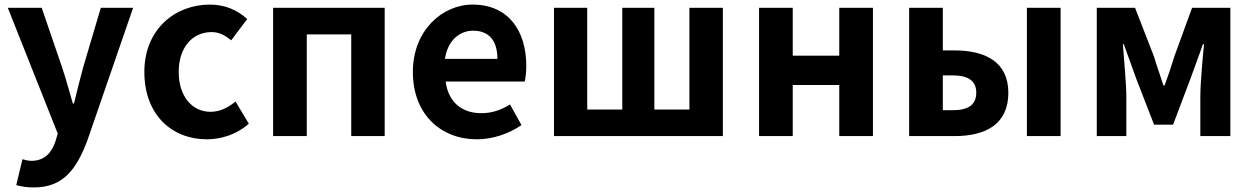

<svg xmlns="http://www.w3.org/2000/svg" viewBox="-20 -594 5468 838"><path d="M128 224C253 224 313 149 362 17L561 -560H420L343 -300C329 -248 315 -194 303 -142H298C282 -196 268 -250 251 -300L162 -560H14L232 -11L222 23C206 72 174 108 117 108C104 108 88 104 78 101L51 214C73 220 95 224 128 224Z M883 14C945 14 1013 -7 1066 -54L1008 -151C977 -125 940 -106 899 -106C818 -106 760 -174 760 -280C760 -385 818 -454 904 -454C935 -454 961 -441 989 -418L1059 -511C1018 -548 965 -574 896 -574C744 -574 610 -466 610 -280C610 -94 729 14 883 14Z M1172 0H1319V-444H1513V0H1659V-560H1172Z M2061 14C2130 14 2201 -10 2256 -48L2206 -138C2165 -113 2126 -100 2081 -100C1997 -100 1937 -147 1925 -238H2270C2274 -252 2277 -279 2277 -306C2277 -462 2197 -574 2043 -574C1910 -574 1782 -461 1782 -280C1782 -95 1904 14 2061 14ZM1922 -337C1934 -418 1986 -460 2045 -460C2118 -460 2151 -412 2151 -337Z M2398 0H3135V-560H2989V-116H2836V-560H2696V-116H2543V-560H2398Z M3293 0H3440V-223H3643V0H3790V-560H3643V-351H3440V-560H3293Z M3948 0H4146C4280 0 4381 -50 4381 -189C4381 -324 4280 -374 4146 -374H4095V-560H3948ZM4095 -113V-265H4138C4207 -265 4241 -240 4241 -190C4241 -137 4207 -113 4138 -113ZM4462 0H4609V-560H4462Z M4767 0H4896V-173C4896 -230 4885 -339 4881 -401H4885C4901 -355 4923 -297 4939 -251L5017 -50H5100L5176 -251C5192 -297 5214 -353 5230 -401H5235C5229 -339 5219 -230 5219 -173V0H5350V-560H5183L5106 -349C5092 -303 5078 -262 5063 -221H5058C5045 -262 5030 -303 5016 -349L4934 -560H4767Z"/></svg>

Font: Noto Sans JP
Style: Bold
Weight: 700
Designer: Ryoko NISHIZUKA 西塚涼子 (kana, bopomofo & ideographs); Paul D. Hunt (Latin, Greek & Cyrillic); Sandoll Communications 산돌커뮤니
Foundry: Adobe
Version: Version 2.004;hotconv 1.0.118;makeotfexe 2.5.65603